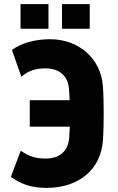

<svg xmlns="http://www.w3.org/2000/svg" viewBox="-20 -903 575 935"><path d="M206 12C370 12 471 -83 481 -217C484 -256 485 -308 485 -350C485 -393 484 -444 481 -484C471 -618 364 -712 224 -712C149 -712 85 -693 38 -660L84 -529C118 -559 155 -570 201 -570C271 -570 311 -532 316 -470C317 -450 319 -433 319 -415H125V-286H320L317 -232C312 -167 270 -130 201 -131C146 -131 117 -145 81 -169L33 -42C78 -8 132 12 206 12ZM282 -763H417V-883H282ZM80 -763H216V-883H80Z"/></svg>

Font: Finlandica
Style: Bold
Weight: 700
Designer: Niklas Ekholm, Juho Hiilivirta, Jaakko Suomalainen
Foundry: Helsinki Type Studio
Version: Version 2.000;Glyphs 3.2 (3202)